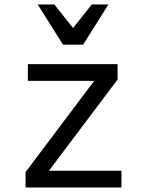

<svg xmlns="http://www.w3.org/2000/svg" viewBox="-20 -821 640 841"><path d="M92 0H512V-73.2H194.4L495 -472.6V-540H102V-466.8H392.6L92 -67.4ZM255.8 -625.4H344.2L454.8 -801.4H382L300 -698.2L218 -801.4H145.2Z"/></svg>

Font: CommitMonoV143 ExtLt
Style: Regular
Weight: 200
Monospace: yes
Designer: Eigil Nikolajsen
Foundry: Eigil Nikolajsen
Version: Version 1.143